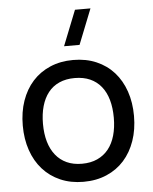

<svg xmlns="http://www.w3.org/2000/svg" viewBox="-55 -834 711 895"><g transform="rotate(-5 300.0 -387.0)"><path d="M264 -622.5 329.5 -787.5H402L336.5 -622.5ZM300 15Q240 15 191.8 -6Q143.5 -27 109.8 -64.8Q76 -102.5 58 -155Q40 -207.5 40 -270.5Q40 -334 58.2 -386.2Q76.5 -438.5 110.2 -476Q144 -513.5 192.2 -534.2Q240.5 -555 300 -555Q360.5 -555 408.8 -534.2Q457 -513.5 490.8 -475.8Q524.5 -438 542.5 -385.8Q560.5 -333.5 560.5 -270.5Q560.5 -207 542.2 -154.5Q524 -102 490.2 -64.2Q456.5 -26.5 408.2 -5.8Q360 15 300 15ZM300 -69.5Q341 -69.5 372 -83.8Q403 -98 424 -124.2Q445 -150.5 455.5 -187.8Q466 -225 466 -270.5Q466 -317 455.5 -354Q445 -391 424 -417Q403 -443 372 -456.8Q341 -470.5 300 -470.5Q259 -470.5 227.8 -456.5Q196.5 -442.5 176 -416.2Q155.5 -390 145 -353.2Q134.5 -316.5 134.5 -270.5Q134.5 -224 145.2 -187Q156 -150 177 -123.8Q198 -97.5 228.8 -83.5Q259.5 -69.5 300 -69.5Z"/></g></svg>

Font: Vela Sans Med
Style: Regular
Weight: 500
Designer: Principal design: Mikhail Sharanda - project Manrope.
Design modification: Ravid Balaliev
Foundry: Mikhail Sharanda
Version: Version 1.001